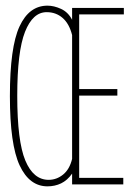

<svg xmlns="http://www.w3.org/2000/svg" viewBox="-20 -652 478 679"><path d="M148 7Q84 7 49.5 -67Q15 -141 15 -312Q15 -485 49 -558.5Q83 -632 148 -632Q171 -632 196 -620.5Q221 -609 235 -582V-624H418V-601H260V-337H395V-314H260V-23H416V0H235V-38Q218 -14 196 -3.5Q174 7 148 7ZM152 -16Q180 -16 203 -34.5Q226 -53 235 -90V-528Q225 -568 201.5 -588.5Q178 -609 145 -609Q96 -609 68.5 -539.5Q41 -470 41 -313Q41 -153 69.5 -84.5Q98 -16 152 -16Z"/></svg>

Font: Inconsolata SemiCondensed ExtraLight
Style: Regular
Weight: 200
Width: 4
Monospace: yes
Designer: Raph Levien, Cyreal, Brenton Simpson
Foundry: Raph Levien, Cyreal, Google
Version: Version 3.100; ttfautohint (v1.8.4.7-5d5b)